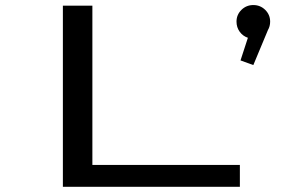

<svg xmlns="http://www.w3.org/2000/svg" viewBox="-20 -722 1090 742"><path d="M1024 -638.5Q1024 -620.5 1015.5 -606L959 -470.5L909.5 -488.5L938 -576Q918.5 -582.5 906.2 -599.5Q894 -616.5 894 -638.5Q894 -665 913 -683.8Q932 -702.5 959 -702.5Q986 -702.5 1005 -683.8Q1024 -665 1024 -638.5ZM337 -84.5H907V0H223V-700H337Z"/></svg>

Font: League Mono Extended
Style: Regular
Weight: 400
Width: 9
Designer: Tyler Finck
Foundry: The League of Moveable Type / Tyler Finck
Version: Version 2.210